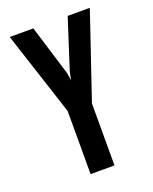

<svg xmlns="http://www.w3.org/2000/svg" viewBox="-116 -658 578 725"><g transform="rotate(-20 172.5 -295.5)"><path d="M122 0V-254L12 -591H107L169 -389L174 -358L180 -389L245 -591H334L218 -249V0Z"/></g></svg>

Font: Alumni Sans Thin SemiBold
Style: Regular
Weight: 600
Version: Version 1.018